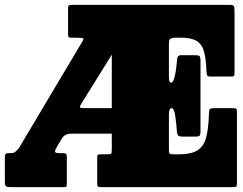

<svg xmlns="http://www.w3.org/2000/svg" viewBox="-20 -770 1000 790"><path d="M0 -21V-127Q0 -140 14 -140H22Q38 -140 43.2 -145.5Q48.5 -151 57.5 -160L316 -594.5Q327.5 -610.5 320.5 -612.8Q313.5 -615 287 -615H273Q263.5 -615 261.8 -617.8Q260 -620.5 260 -630V-736Q260 -744.5 263 -747.2Q266 -750 274 -750H924Q938.5 -750 941.8 -745Q945 -740 945 -726V-474Q945 -460 942.5 -457.5Q940 -455 926 -455H846Q834.5 -455 832.2 -460.2Q830 -465.5 829.5 -475Q828 -526 819.8 -556.8Q811.5 -587.5 789.5 -601.2Q767.5 -615 725 -615H704Q689.5 -615 682.2 -611.2Q675 -607.5 675 -591.5V-459Q675 -441 677.2 -435.5Q679.5 -430 684 -430H684.5Q693 -430 699.2 -457Q705.5 -484 708 -519Q708.5 -531 711.8 -537Q715 -543 725.5 -543H781Q797 -543 801 -539Q805 -535 805 -519V-229Q805 -216 801.5 -212Q798 -208 784 -208H730Q714.5 -208 711.2 -214.8Q708 -221.5 707.5 -234Q705 -268 700.5 -296.5Q696 -325 686 -325H685.5Q675 -325 675 -296V-155Q675 -137.5 680 -136.2Q685 -135 702 -135H715Q766 -135 792 -151.2Q818 -167.5 827.8 -203Q837.5 -238.5 839.5 -296Q840 -315 842.2 -320Q844.5 -325 865 -325H935Q952 -325 953.5 -320.8Q955 -316.5 955 -300V-20Q955 -4.5 951.8 -2.2Q948.5 0 933 0H405Q390 0 385 -1Q380 -2 380 -18V-119Q380 -132 382.8 -133.5Q385.5 -135 398 -135H418Q434 -135 437 -137.5Q440 -140 440 -156V-220H273Q246.5 -220 234.5 -200L213 -164Q206 -152 206.5 -146Q207 -140 223.5 -140H239Q248 -140 251.5 -137.2Q255 -134.5 255 -125V-16Q255 -4 253 -2Q251 0 239 0H25Q11 0 5.5 -3Q0 -6 0 -21ZM326 -325H440V-545L312 -339Q307 -331 309.8 -328Q312.5 -325 326 -325Z"/></svg>

Font: Besley* Condensed Fatface
Style: Regular
Weight: 900
Width: 3
Designer: Owen Earl
Foundry: indestructible type*
Version: Version 3.000; ttfautohint (v1.8.3)